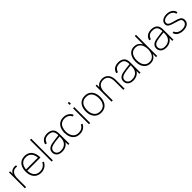

<svg xmlns="http://www.w3.org/2000/svg" viewBox="540 -2665 4610 4610"><g transform="rotate(-45 2844.5 -360.0)"><path d="M70 0V-540H109V-411L96 -428Q104.5 -450 117.5 -469Q130.5 -488 143 -500Q165 -521.5 195.2 -532.8Q225.5 -544 256 -545.8Q286.5 -547.5 310 -540V-500Q276.5 -507.5 239 -502.8Q201.5 -498 169 -468Q140.5 -441.5 128.8 -407Q117 -372.5 114.5 -335.8Q112 -299 112 -266V0Z M612 15Q535.5 15 480.2 -19.5Q425 -54 395 -118Q365 -182 365 -270Q365 -358.5 394.8 -422.5Q424.5 -486.5 479.8 -520.8Q535 -555 612 -555Q689.5 -555 744.5 -520Q799.5 -485 828.8 -418.5Q858 -352 858 -258H813V-272Q810 -388.5 758.2 -450.8Q706.5 -513 612 -513Q516 -513 463 -449.2Q410 -385.5 410 -270Q410 -154.5 463 -90.8Q516 -27 612 -27Q679 -27 729.5 -58.5Q780 -90 810 -149L845 -129Q812 -60 751.5 -22.5Q691 15 612 15ZM392 -258V-300H832V-258Z M978 0V-735H1020V0Z M1327 15Q1264 15 1222.5 -7Q1181 -29 1160.5 -65Q1140 -101 1140 -143Q1140 -190.5 1160.8 -221.8Q1181.5 -253 1215 -271Q1248.5 -289 1287 -297Q1334 -306.5 1387.8 -313.8Q1441.5 -321 1487 -326Q1532.5 -331 1555 -334L1540 -324Q1542.5 -419.5 1505.2 -466.2Q1468 -513 1374 -513Q1306 -513 1264.8 -482.8Q1223.5 -452.5 1207 -390L1161 -402Q1179 -477 1234.8 -516Q1290.5 -555 1376 -555Q1451 -555 1501 -524.5Q1551 -494 1569 -442Q1576 -422 1579 -393.5Q1582 -365 1582 -338V0H1543V-148L1563 -147Q1541.5 -70 1477.5 -27.5Q1413.5 15 1327 15ZM1325 -27Q1383.5 -27 1428.2 -48Q1473 -69 1500.8 -108.8Q1528.5 -148.5 1536 -204Q1540 -232 1540 -264Q1540 -296 1540 -310L1562 -293Q1535.5 -290.5 1488.8 -286.2Q1442 -282 1390 -275.2Q1338 -268.5 1296 -258Q1271.5 -252 1245.5 -239Q1219.5 -226 1201.8 -202.5Q1184 -179 1184 -142Q1184 -116 1197 -89.5Q1210 -63 1240.8 -45Q1271.5 -27 1325 -27Z M1929 15Q1848.5 15 1794 -21Q1739.5 -57 1711.5 -121.2Q1683.5 -185.5 1682 -270Q1683.5 -356.5 1711.8 -420.5Q1740 -484.5 1794.5 -519.8Q1849 -555 1929 -555Q2004 -555 2062.8 -519.2Q2121.5 -483.5 2146 -421L2106 -404Q2083.5 -456 2036.8 -484.5Q1990 -513 1929 -513Q1861 -513 1816.5 -482.2Q1772 -451.5 1750 -396.8Q1728 -342 1727 -270Q1728.5 -160 1779 -93.5Q1829.5 -27 1929 -27Q1988.5 -27 2034.5 -54.5Q2080.5 -82 2105 -135L2146 -117Q2112.5 -52 2057.5 -18.5Q2002.5 15 1929 15Z M2246 -656V-720H2288V-656ZM2246 0V-540H2288V0Z M2655 15Q2575 15 2520 -21.5Q2465 -58 2436.5 -122.5Q2408 -187 2408 -271Q2408 -356 2437 -420Q2466 -484 2521.2 -519.5Q2576.5 -555 2655 -555Q2735.5 -555 2790.5 -518.8Q2845.5 -482.5 2873.8 -418.5Q2902 -354.5 2902 -271Q2902 -185.5 2873.5 -121.2Q2845 -57 2789.8 -21Q2734.5 15 2655 15ZM2655 -27Q2757 -27 2807 -94.8Q2857 -162.5 2857 -271Q2857 -381.5 2806.8 -447.2Q2756.5 -513 2655 -513Q2586.5 -513 2541.8 -482Q2497 -451 2475 -396.5Q2453 -342 2453 -271Q2453 -161 2504.2 -94Q2555.5 -27 2655 -27Z M3413 0V-286Q3413 -344 3401.2 -386.2Q3389.5 -428.5 3366.5 -456.2Q3343.5 -484 3310.8 -497.5Q3278 -511 3236 -511Q3186.5 -511 3151.8 -493.8Q3117 -476.5 3095.5 -446.5Q3074 -416.5 3064 -377.5Q3054 -338.5 3054 -295L3015 -294Q3015 -386.5 3045.5 -443.2Q3076 -500 3126.2 -526Q3176.5 -552 3236 -552Q3277 -552 3311.2 -540.5Q3345.5 -529 3372.2 -507.2Q3399 -485.5 3417.5 -454Q3436 -422.5 3445.5 -382.2Q3455 -342 3455 -294V0ZM3012 0V-540H3051V-430H3054V0Z M3742 15Q3679 15 3637.5 -7Q3596 -29 3575.5 -65Q3555 -101 3555 -143Q3555 -190.5 3575.8 -221.8Q3596.5 -253 3630 -271Q3663.5 -289 3702 -297Q3749 -306.5 3802.8 -313.8Q3856.5 -321 3902 -326Q3947.5 -331 3970 -334L3955 -324Q3957.5 -419.5 3920.2 -466.2Q3883 -513 3789 -513Q3721 -513 3679.8 -482.8Q3638.5 -452.5 3622 -390L3576 -402Q3594 -477 3649.8 -516Q3705.5 -555 3791 -555Q3866 -555 3916 -524.5Q3966 -494 3984 -442Q3991 -422 3994 -393.5Q3997 -365 3997 -338V0H3958V-148L3978 -147Q3956.5 -70 3892.5 -27.5Q3828.5 15 3742 15ZM3740 -27Q3798.5 -27 3843.2 -48Q3888 -69 3915.8 -108.8Q3943.5 -148.5 3951 -204Q3955 -232 3955 -264Q3955 -296 3955 -310L3977 -293Q3950.5 -290.5 3903.8 -286.2Q3857 -282 3805 -275.2Q3753 -268.5 3711 -258Q3686.5 -252 3660.5 -239Q3634.5 -226 3616.8 -202.5Q3599 -179 3599 -142Q3599 -116 3612 -89.5Q3625 -63 3655.8 -45Q3686.5 -27 3740 -27Z M4332 15Q4255.5 15 4203.2 -22.8Q4151 -60.5 4124 -125.2Q4097 -190 4097 -271Q4097 -350.5 4123.5 -415Q4150 -479.5 4200.8 -517.2Q4251.5 -555 4324 -555Q4399.5 -555 4451.2 -518.2Q4503 -481.5 4529.5 -417.2Q4556 -353 4556 -271Q4556 -190.5 4529.8 -125.8Q4503.5 -61 4453.5 -23Q4403.5 15 4332 15ZM4332 -27Q4395.5 -27 4438.2 -59Q4481 -91 4502.5 -146.2Q4524 -201.5 4524 -271Q4524 -341.5 4502.2 -396.2Q4480.5 -451 4437.8 -482Q4395 -513 4332 -513Q4267.5 -513 4225.2 -481.2Q4183 -449.5 4162.5 -394.8Q4142 -340 4142 -271Q4142 -201.5 4163.5 -146.2Q4185 -91 4227.2 -59Q4269.5 -27 4332 -27ZM4524 0V-425H4521V-720H4563V0Z M4860 15Q4797 15 4755.5 -7Q4714 -29 4693.5 -65Q4673 -101 4673 -143Q4673 -190.5 4693.8 -221.8Q4714.5 -253 4748 -271Q4781.5 -289 4820 -297Q4867 -306.5 4920.8 -313.8Q4974.5 -321 5020 -326Q5065.5 -331 5088 -334L5073 -324Q5075.5 -419.5 5038.2 -466.2Q5001 -513 4907 -513Q4839 -513 4797.8 -482.8Q4756.5 -452.5 4740 -390L4694 -402Q4712 -477 4767.8 -516Q4823.5 -555 4909 -555Q4984 -555 5034 -524.5Q5084 -494 5102 -442Q5109 -422 5112 -393.5Q5115 -365 5115 -338V0H5076V-148L5096 -147Q5074.5 -70 5010.5 -27.5Q4946.5 15 4860 15ZM4858 -27Q4916.5 -27 4961.2 -48Q5006 -69 5033.8 -108.8Q5061.5 -148.5 5069 -204Q5073 -232 5073 -264Q5073 -296 5073 -310L5095 -293Q5068.5 -290.5 5021.8 -286.2Q4975 -282 4923 -275.2Q4871 -268.5 4829 -258Q4804.5 -252 4778.5 -239Q4752.5 -226 4734.8 -202.5Q4717 -179 4717 -142Q4717 -116 4730 -89.5Q4743 -63 4773.8 -45Q4804.5 -27 4858 -27Z M5442 14Q5350.5 14 5290 -24.2Q5229.5 -62.5 5215 -130L5258 -138Q5271.5 -88 5321.2 -58Q5371 -28 5443 -28Q5516.5 -28 5559.8 -59.5Q5603 -91 5603 -145Q5603 -174.5 5590 -193.2Q5577 -212 5539.2 -227.5Q5501.5 -243 5428 -263Q5351 -284 5308.2 -303.8Q5265.5 -323.5 5248.2 -348.2Q5231 -373 5231 -409Q5231 -452 5256.5 -485Q5282 -518 5327 -536.5Q5372 -555 5431 -555Q5490.5 -555 5538.2 -535.2Q5586 -515.5 5615.2 -480.2Q5644.5 -445 5649 -399L5606 -391Q5596.5 -447.5 5548.2 -480.2Q5500 -513 5428 -513Q5360.5 -514 5317.8 -485.5Q5275 -457 5275 -411Q5275 -385.5 5289.5 -367.2Q5304 -349 5340 -334Q5376 -319 5440 -303Q5521 -282.5 5566.2 -261.5Q5611.5 -240.5 5629.8 -212.5Q5648 -184.5 5648 -143Q5648 -69.5 5593 -27.8Q5538 14 5442 14Z"/></g></svg>

Font: Manrope ExtraLight ExtraLight
Style: Regular
Weight: 250
Version: Version 4.501